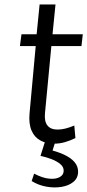

<svg xmlns="http://www.w3.org/2000/svg" viewBox="-20 -631 390 858"><path d="M222 11Q186.5 11 160 -3.5Q133.5 -18 120.8 -48Q108 -78 112 -124L141 -440.5L161.5 -425H69L76 -478H166.5L141.5 -455.5L157 -611H228L212.5 -455.5L192.5 -478H350L344 -425H186.5L211 -440.5L181 -125Q177.5 -88.5 192 -70.2Q206.5 -52 237 -52Q254 -52 272.2 -56.5Q290.5 -61 312 -70L317 -14Q292.5 -2 269.2 4.5Q246 11 222 11ZM121.5 178 132.5 145Q171 165 200.8 167.5Q230.5 170 247.5 160Q264.5 150 264.5 132.5Q265 115 249.2 102Q233.5 89 209.8 80Q186 71 161 65.5L190.5 -28L235.5 -24L208 63.5L188 35Q233.5 45 265 59.5Q296.5 74 312.8 93Q329 112 329 136Q329 164.5 308 181.8Q287 199 254.5 204.2Q222 209.5 186.5 203Q151 196.5 121.5 178Z"/></svg>

Font: Karla
Style: Italic
Weight: 400
Italic angle: -8°
Designer: Jonathan Pinhorn
Version: Version 2.004;gftools[0.9.33]